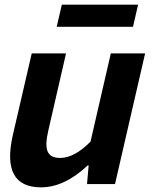

<svg xmlns="http://www.w3.org/2000/svg" viewBox="-20 -789 677 823"><path d="M35 -210 116 -560H263L187 -229Q172 -165 185 -138Q197 -112 238 -112Q299 -112 368 -182L455 -560H602L473 0H353L360 -80H356Q256 14 156 14Q-16 14 35 -210ZM245 -769H572L550 -674H223Z"/></svg>

Font: KaiGen Gothic CN Bold
Style: Bold
Weight: 700
Designer: Ryoko NISHIZUKA  (kana & ideographs); Paul D. Hunt (Latin, Greek & Cyrillic); Wenlong ZHANG  (bopomofo); Sandoll Communi
Foundry: Adobe Systems Incorporated
Version: Version 1.002.20150501